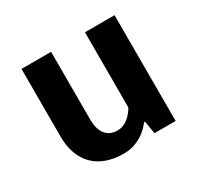

<svg xmlns="http://www.w3.org/2000/svg" viewBox="-116 -638 812 786"><g transform="rotate(-30 290.0 -245.0)"><path d="M285 -85C240 -85 210 -115 210 -180V-500H70V-180C70 -60 140 10 260 10C350 10 395 -60 395 -60H400L410 0H510V-500H370V-145C370 -145 340 -85 285 -85Z"/></g></svg>

Font: Scada
Style: Bold
Weight: 700
Designer: Jovanny Lemonad
Foundry: Jovanny Lemonad
Version: Version 3.005